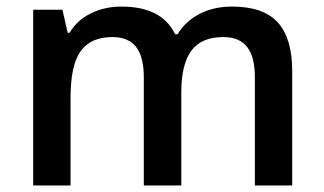

<svg xmlns="http://www.w3.org/2000/svg" viewBox="-20 -570 996 590"><path d="M537.1 0H421.9V-333Q421.9 -395 398.4 -425.5Q375 -456.1 325.2 -456.1Q258.8 -456.1 227.8 -412.8Q196.8 -369.6 196.8 -269V0H82V-540H171.9L188 -469.2H193.8Q216.3 -507.8 259 -528.8Q301.8 -549.8 353 -549.8Q477.5 -549.8 518.1 -464.8H525.9Q549.8 -504.9 593.3 -527.3Q636.7 -549.8 692.9 -549.8Q789.6 -549.8 833.7 -501Q877.9 -452.1 877.9 -352.1V0H763.2V-333Q763.2 -395 739.5 -425.5Q715.8 -456.1 666 -456.1Q599.1 -456.1 568.1 -414.3Q537.1 -372.6 537.1 -286.1Z"/></svg>

Font: TypoPRO Open Sans
Style: Regular
Weight: 600
Foundry: Ascender Corporation
Version: Version 1.10